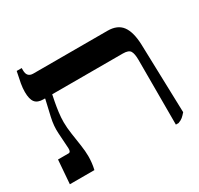

<svg xmlns="http://www.w3.org/2000/svg" viewBox="-141 -818 1030 996"><g transform="rotate(-30 374.5 -320.0)"><path d="M13 0 24 -142H87Q101 -142 100 -166L94 -259Q91 -303 102 -351.5Q113 -400 124 -447V-450H115Q80 -450 65 -469Q50 -488 50 -531Q50 -554 54.5 -580Q59 -606 68 -647H98V-633Q98 -592 136 -592H580Q639 -592 666.5 -555.5Q694 -519 697 -443L709 -30Q697 -16 687 -7.5Q677 1 660 7H644V-381Q644 -417 634.5 -433.5Q625 -450 590 -450H167Q164 -436 159 -410Q154 -384 150 -353.5Q146 -323 146 -295Q146 -261 152 -222Q158 -183 163.5 -145Q169 -107 169 -78Q169 -38 160 0Z"/></g></svg>

Font: Noto Serif Hebrew Condensed
Style: Bold
Weight: 700
Width: 3
Designer: Monotype Design Team
Foundry: Monotype Imaging Inc.
Version: Version 2.004; ttfautohint (v1.8.4.7-5d5b)